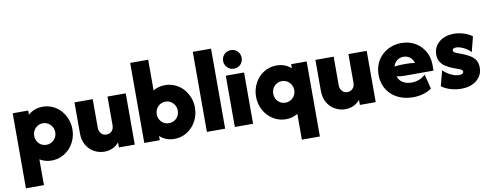

<svg xmlns="http://www.w3.org/2000/svg" viewBox="-69 -1022 4033 1575"><g transform="rotate(-10 1948.0 -234.5)"><path d="M39.6 197.9V-427.1H168.8V-392.4Q192.4 -413.9 222.9 -425.7Q253.5 -437.5 290.3 -437.5Q333.3 -437.5 371.5 -420.5Q409.7 -403.5 438.2 -372.6Q466.7 -341.7 483 -301Q499.3 -260.4 499.3 -213.9Q499.3 -167.4 483 -126.4Q466.7 -85.4 437.8 -54.9Q409 -24.3 370.1 -6.9Q331.2 10.4 287.5 10.4Q259.7 10.4 235.1 3.1Q210.4 -4.2 189.6 -16.7V197.9ZM268.1 -124.3Q293.1 -124.3 312.8 -136.1Q332.6 -147.9 344.4 -168.1Q356.2 -188.2 356.2 -213.2Q356.2 -238.9 344.4 -259Q332.6 -279.2 312.8 -291.3Q293.1 -303.5 268.8 -303.5Q244.4 -303.5 224.3 -291.3Q204.2 -279.2 192.7 -259Q181.2 -238.9 181.2 -213.9Q181.2 -188.9 192.7 -168.4Q204.2 -147.9 224 -136.1Q243.8 -124.3 268.1 -124.3Z M727.1 13.9Q683.3 13.9 643.4 -7.3Q603.5 -28.5 578.8 -69.8Q554.2 -111.1 554.2 -169.4V-427.1H706.2V-188.2Q706.2 -161.1 722.9 -141.3Q739.6 -121.5 767.4 -121.5Q784.7 -121.5 798.6 -129.5Q812.5 -137.5 820.8 -152.1Q829.2 -166.7 829.2 -187.5V-427.1H981.2V0H849.3V-41.7Q826.4 -14.6 794.8 -0.3Q763.2 13.9 727.1 13.9Z M1311.1 10.4Q1274.3 10.4 1243.8 -1.4Q1213.2 -13.2 1189.6 -35.4V0H1060.4V-666.7H1210.4V-410.4Q1231.2 -423.6 1255.9 -430.6Q1280.6 -437.5 1308.3 -437.5Q1352.1 -437.5 1391 -420.5Q1429.9 -403.5 1458.7 -372.6Q1487.5 -341.7 1503.8 -301Q1520.1 -260.4 1520.1 -213.9Q1520.1 -167.4 1503.8 -126.4Q1487.5 -85.4 1459 -54.9Q1430.6 -24.3 1392.4 -6.9Q1354.2 10.4 1311.1 10.4ZM1288.9 -124.3Q1313.9 -124.3 1333.7 -136.1Q1353.5 -147.9 1365.3 -168.1Q1377.1 -188.2 1377.1 -213.2Q1377.1 -238.9 1365.3 -259Q1353.5 -279.2 1333.7 -291.3Q1313.9 -303.5 1289.6 -303.5Q1265.3 -303.5 1245.1 -291.3Q1225 -279.2 1213.5 -259Q1202.1 -238.9 1202.1 -213.9Q1202.1 -188.9 1213.5 -168.4Q1225 -147.9 1244.8 -136.1Q1264.6 -124.3 1288.9 -124.3Z M1581.9 0V-666.7H1734V0Z M1814.6 0V-427.1H1966.7V0ZM1891 -472.2Q1869.4 -472.2 1852.1 -482.6Q1834.7 -493.1 1824.3 -510.4Q1813.9 -527.8 1813.9 -549.3Q1813.9 -571.5 1824.3 -588.9Q1834.7 -606.2 1852.1 -616.3Q1869.4 -626.4 1891 -626.4Q1913.2 -626.4 1930.6 -616.3Q1947.9 -606.2 1958 -588.9Q1968.1 -571.5 1968.1 -549.3Q1968.1 -527.8 1958 -510.1Q1947.9 -492.4 1930.6 -482.3Q1913.2 -472.2 1891 -472.2Z M2338.2 197.9V-16.7Q2317.4 -4.2 2292.7 3.1Q2268.1 10.4 2241 10.4Q2196.5 10.4 2158 -6.9Q2119.4 -24.3 2090.6 -54.9Q2061.8 -85.4 2045.5 -126.4Q2029.2 -167.4 2029.2 -213.9Q2029.2 -260.4 2045.1 -301Q2061.1 -341.7 2089.6 -372.6Q2118.1 -403.5 2156.2 -420.5Q2194.4 -437.5 2238.2 -437.5Q2275 -437.5 2305.9 -425.7Q2336.8 -413.9 2359 -392.4V-427.1H2488.2V197.9ZM2259 -124.3Q2284 -124.3 2303.8 -136.1Q2323.6 -147.9 2335.4 -168.1Q2347.2 -188.2 2347.2 -213.2Q2347.2 -238.9 2335.4 -259Q2323.6 -279.2 2303.8 -291.3Q2284 -303.5 2259.7 -303.5Q2235.4 -303.5 2215.3 -291.3Q2195.1 -279.2 2183.7 -259Q2172.2 -238.9 2172.2 -213.9Q2172.2 -188.9 2183.7 -168.4Q2195.1 -147.9 2214.9 -136.1Q2234.7 -124.3 2259 -124.3Z M2734 13.9Q2690.3 13.9 2650.3 -7.3Q2610.4 -28.5 2585.8 -69.8Q2561.1 -111.1 2561.1 -169.4V-427.1H2713.2V-188.2Q2713.2 -161.1 2729.9 -141.3Q2746.5 -121.5 2774.3 -121.5Q2791.7 -121.5 2805.6 -129.5Q2819.4 -137.5 2827.8 -152.1Q2836.1 -166.7 2836.1 -187.5V-427.1H2988.2V0H2856.2V-41.7Q2833.3 -14.6 2801.7 -0.3Q2770.1 13.9 2734 13.9Z M3299.3 13.9Q3243.8 13.9 3197.9 -2.8Q3152.1 -19.4 3118.8 -50.3Q3085.4 -81.2 3067.7 -123.3Q3050 -165.3 3050 -216Q3050 -264.6 3067 -305.9Q3084 -347.2 3115.3 -377.4Q3146.5 -407.6 3187.8 -424.3Q3229.2 -441 3277.8 -441Q3342.4 -441 3392.4 -412.2Q3442.4 -383.3 3471.2 -333.7Q3500 -284 3500 -220.1V-172.2H3254.2Q3239.6 -172.2 3224.3 -174Q3209 -175.7 3193.1 -177.8Q3200.7 -155.6 3216 -139.9Q3231.2 -124.3 3254.2 -115.6Q3277.1 -106.9 3305.6 -106.9Q3341.7 -106.9 3372.2 -119.4Q3402.8 -131.9 3422.9 -152.8L3453.5 -30.6Q3422.9 -9 3383 2.4Q3343.1 13.9 3299.3 13.9ZM3190.3 -260.4Q3205.6 -262.5 3221.5 -264.2Q3237.5 -266 3251.4 -266H3297.9Q3313.2 -266 3330.2 -264.6Q3347.2 -263.2 3361.1 -261.1Q3354.9 -281.9 3342.7 -296.9Q3330.6 -311.8 3313.5 -319.4Q3296.5 -327.1 3275.7 -327.1Q3254.9 -327.1 3237.8 -319.1Q3220.8 -311.1 3208.7 -296.5Q3196.5 -281.9 3190.3 -260.4Z M3700 13.9Q3654.9 13.9 3610.8 0.7Q3566.7 -12.5 3536.8 -35.4L3570.1 -163.2Q3594.4 -136.8 3631.6 -118.4Q3668.7 -100 3702.8 -100Q3721.5 -100 3729.9 -106.2Q3738.2 -112.5 3738.2 -122.2Q3738.2 -131.9 3730.6 -137.2Q3722.9 -142.4 3713.2 -145.8L3656.9 -167.4Q3627.1 -179.2 3601.4 -195.5Q3575.7 -211.8 3560.1 -236.8Q3544.4 -261.8 3544.4 -297.2Q3544.4 -338.2 3565.3 -370.5Q3586.1 -402.8 3624.7 -421.9Q3663.2 -441 3715.3 -441Q3759.7 -441 3800.3 -427.4Q3841 -413.9 3867.4 -393.1L3835.4 -267.4Q3820.1 -284.7 3798.6 -298.3Q3777.1 -311.8 3755.2 -319.4Q3733.3 -327.1 3715.3 -327.1Q3699.3 -327.1 3691.7 -321.5Q3684 -316 3684 -307.6Q3684 -301.4 3689.2 -295.1Q3694.4 -288.9 3706.9 -284L3759.7 -263.9Q3793.7 -250.7 3820.5 -234Q3847.2 -217.4 3862.5 -193.1Q3877.8 -168.8 3877.8 -131.2Q3877.8 -88.2 3855.6 -55.6Q3833.3 -22.9 3793.1 -4.5Q3752.8 13.9 3700 13.9Z"/></g></svg>

Font: Afacad Flux ExtraBold
Style: Regular
Weight: 800
Designer: Kristian Moeller
Foundry: Dicotype
Version: Version 1.100